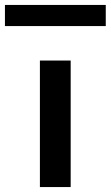

<svg xmlns="http://www.w3.org/2000/svg" viewBox="-65 -757 448 777"><path d="M96.5 0V-512H221V0ZM-45 -651.5V-737H363V-651.5Z"/></svg>

Font: Spartan Thin SemiBold
Style: Regular
Weight: 600
Version: Version 1.004